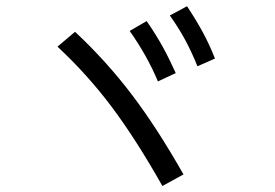

<svg xmlns="http://www.w3.org/2000/svg" viewBox="-20 -708 904 631"><path d="M168.9 -554.7 226.6 -603.5Q329.1 -507.8 412.6 -397.9Q496.1 -288.1 583 -134.8L513.7 -96.7Q427.7 -249 347.7 -356Q267.6 -462.9 168.9 -554.7ZM406.2 -606.4 461.9 -638.7Q491.2 -596.7 513.7 -556.2Q536.1 -515.6 557.6 -467.8L499 -440.4Q480.5 -484.4 458 -524.4Q435.5 -564.5 406.2 -606.4ZM538.1 -657.2 594.7 -687.5Q625 -641.6 647 -601.1Q668.9 -560.5 686.5 -515.6L628.9 -490.2Q610.4 -536.1 588.9 -576.2Q567.4 -616.2 538.1 -657.2Z"/></svg>

Font: Pretendard GOV Variable
Style: Regular
Weight: 400
Designer: Base glyphs from Inter by Rasmus Andersson; Hangul glyphs from Noto Sans CJK(Source Han Sans) by Jang Soo-young and Kang
Foundry: Kil Hyung-jin
Version: Version 1.307;Glyphs 3.2 (3192)